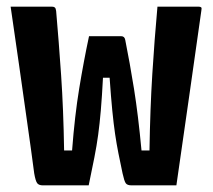

<svg xmlns="http://www.w3.org/2000/svg" viewBox="-20 -558 640 578"><path d="M248 -449H345Q355 -449 357 -438Q371 -368 383.5 -290Q396 -212 406 -105H430Q432 -231 438.5 -335Q445 -439 454 -538H577Q583 -538 585.5 -536Q588 -534 586 -525Q568 -398 549 -264.5Q530 -131 511 0H376Q363 0 358.5 -6.5Q354 -13 349 -36Q342 -69 336.5 -96.5Q331 -124 326.5 -154.5Q322 -185 318 -225.5Q314 -266 310 -324H290Q287 -266 283.5 -225.5Q280 -185 275.5 -152Q271 -119 264 -83.5Q257 -48 247 0H109Q97 0 92 -6.5Q87 -13 83 -36Q74 -105 62 -188.5Q50 -272 37.5 -361.5Q25 -451 12 -538H136Q142 -538 145 -535.5Q148 -533 149 -525Q157 -434 164 -331.5Q171 -229 173 -105H197Q205 -210 218.5 -292Q232 -374 248 -449Z"/></svg>

Font: Recursive Mn Lnr St
Style: Bold
Weight: 700
Monospace: yes
Version: Version 1.079;hotconv 1.0.112;makeotfexe 2.5.65598; ttfautoh